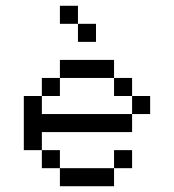

<svg xmlns="http://www.w3.org/2000/svg" viewBox="-20 -645 602 665"><path d="M62.5 -312.5V-125H125V-187.5H437.5V-250H125V-312.5ZM125 -62.5H187.5V-125H125ZM125 -312.5H187.5V-375H125ZM187.5 0H375V-62.5H187.5ZM187.5 -375H375V-437.5H187.5ZM187.5 -562.5H250V-625H187.5ZM250 -500H312.5V-562.5H250ZM375 -62.5H437.5V-125H375ZM375 -312.5H437.5V-375H375ZM437.5 -250H500V-312.5H437.5Z"/></svg>

Font: ChillMoonMono
Style: Regular
Weight: 400
Designer: Warren2060
Foundry: ChillType
Version: Version 1.000;Glyphs 3.1.1 (3135)